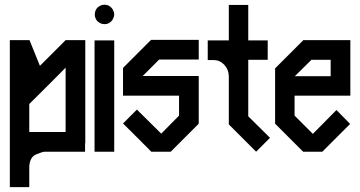

<svg xmlns="http://www.w3.org/2000/svg" viewBox="-20 -640 1519 810"><path d="M339.8 -470.7V-36.1H338.9V0H168Q157.2 1 131.8 11.7Q106.4 22.5 103.5 61.5V149.4H21.5V-470.7H104.5L148.4 -362.3L256.8 -470.7ZM256.8 -354.5Q206.1 -302.7 103.5 -201.2V-83H256.8Z M378.9 0V-469.7H461.9V0ZM436.5 -541Q428.7 -538.1 420.9 -538.1Q413.1 -538.1 405.3 -541Q397.5 -544.9 391.6 -549.8Q385.7 -555.7 382.8 -563.5Q379.9 -571.3 379.9 -579.1Q379.9 -586.9 382.8 -594.7Q385.7 -602.5 391.6 -608.4Q397.5 -613.3 405.3 -617.2Q413.1 -620.1 420.9 -620.1Q428.7 -620.1 436.5 -617.2Q444.3 -613.3 449.2 -608.4Q455.1 -602.5 458 -594.7Q461.9 -586.9 461.9 -579.1Q461.9 -571.3 458 -563.5Q455.1 -555.7 449.2 -549.8Q444.3 -544.9 436.5 -541Z M641.6 -236.3H499V-353.5L617.2 -471.7H818.4V-388.7H651.4L582 -319.3H641.6ZM641.6 -319.3H818.4V-118.2L700.2 0H618.2Q579.1 -40 499 -119.1L557.6 -177.7Q591.8 -143.6 660.2 -76.2Q684.6 -101.6 735.4 -152.3V-236.3H641.6Z M1027.3 -149.4Q1057.6 -119.1 1119.1 -58.6L1060.5 0L1002.9 -57.6L945.3 -115.2V-319.3Q944.3 -347.7 925.8 -367.2Q907.2 -386.7 880.9 -386.7H856.4V-469.7H945.3V-619.1H1027.3V-469.7H1109.4V-387.7H1027.3Z M1458 -236.3H1222.7V-152.3L1299.8 -75.2Q1333 -108.4 1399.4 -175.8Q1418 -156.2 1457 -117.2L1398.4 -58.6L1339.8 0H1258.8L1199.2 -59.6L1140.6 -118.2V-351.6L1258.8 -469.7V-470.7H1458ZM1375 -387.7H1293.9Q1270.5 -365.2 1223.6 -318.4H1375Z"/></svg>

Font: mr_KirucoupageG
Style: Regular
Weight: 400
Designer: Jan Henkel
Version: Version 1.00 May 25, 2020, initial release